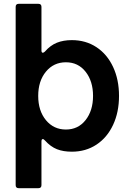

<svg xmlns="http://www.w3.org/2000/svg" viewBox="-20 -783 683 1005"><path d="M78 202Q62 202 62 186V-747Q62 -763 78 -763H181Q197 -763 197 -747V-519Q197 -507 204 -507Q209 -507 215 -513Q244 -546 278 -559.5Q312 -573 356 -573Q429 -573 485 -536Q541 -499 572 -432.5Q603 -366 603 -281Q603 -196 572 -129.5Q541 -63 485 -26Q429 11 356 11Q311 11 278 -2Q245 -15 215 -48Q209 -55 204 -55Q197 -55 197 -42V186Q197 202 181 202ZM467 -281Q467 -358 428 -407.5Q389 -457 325 -457Q261 -457 220.5 -408Q180 -359 180 -281Q180 -203 220.5 -154Q261 -105 325 -105Q389 -105 428 -154.5Q467 -204 467 -281Z"/></svg>

Font: Open Sauce Two
Style: Bold
Weight: 700
Designer: Alfredo Marco Pradil
Foundry: Creative Sauce Fz LLC
Version: Version 1.477